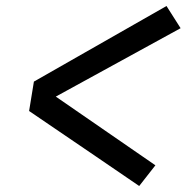

<svg xmlns="http://www.w3.org/2000/svg" viewBox="-20 -661 640 640"><path d="M444 -41 299 -140 77 -291 93 -389 535 -641 582 -567 166 -339 498 -110Z"/></svg>

Font: Iosevka Custom Medium
Style: Italic
Weight: 500
Italic angle: -9°
Designer: Belleve Invis
Foundry: Belleve Invis
Version: Version 27.0.1